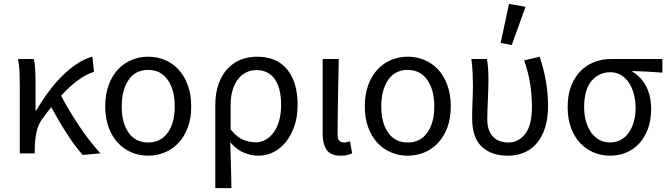

<svg xmlns="http://www.w3.org/2000/svg" viewBox="-20 -790 3444 989"><path d="M406 8Q386 -14 365 -42.5Q344 -71 323 -103.5Q302 -136 282 -170.5Q262 -205 244 -238Q233 -224 221.5 -209.5Q210 -195 199 -179Q177 -150 168.5 -111.5Q160 -73 159 -25V0H82V-353Q82 -382 80.5 -418Q79 -454 73 -486H154Q159 -466 161 -435.5Q163 -405 163 -373V-221H167Q196 -271 230 -317Q264 -363 301.5 -400Q339 -437 378 -462.5Q417 -488 456 -498L464 -420Q423 -407 381.5 -376.5Q340 -346 295 -297Q313 -261 337 -221.5Q361 -182 387 -142.5Q413 -103 441.5 -66.5Q470 -30 497 0Z M743 12Q698 12 657.5 -5Q617 -22 587 -54.5Q557 -87 539.5 -134Q522 -181 522 -242Q522 -303 539.5 -351Q557 -399 587 -431.5Q617 -464 657.5 -481Q698 -498 743 -498Q789 -498 829.5 -481Q870 -464 900 -431.5Q930 -399 947.5 -351Q965 -303 965 -242Q965 -181 947.5 -134Q930 -87 900 -54.5Q870 -22 829.5 -5Q789 12 743 12ZM743 -56Q808 -56 844 -106.5Q880 -157 880 -242Q880 -327 844 -378.5Q808 -430 743 -430Q678 -430 642.5 -378.5Q607 -327 607 -242Q607 -157 642.5 -106.5Q678 -56 743 -56Z M1089 179V-248Q1089 -311 1106 -358Q1123 -405 1152 -436Q1181 -467 1220 -482.5Q1259 -498 1303 -498Q1406 -498 1459.5 -432Q1513 -366 1513 -250Q1513 -188 1496 -139.5Q1479 -91 1451 -57Q1423 -23 1387 -5.5Q1351 12 1313 12Q1274 12 1237 -3Q1200 -18 1166 -57Q1167 -24 1168 4.5Q1169 33 1169.5 61Q1170 89 1171 118Q1172 147 1172 179ZM1298 -57Q1325 -57 1348.5 -70.5Q1372 -84 1390 -108.5Q1408 -133 1418 -169Q1428 -205 1428 -250Q1428 -290 1420.5 -323Q1413 -356 1397.5 -379.5Q1382 -403 1358 -416Q1334 -429 1300 -429Q1273 -429 1249 -417.5Q1225 -406 1207 -383.5Q1189 -361 1178.5 -327Q1168 -293 1168 -247V-123Q1202 -82 1234 -69.5Q1266 -57 1298 -57Z M1735 12Q1684 12 1663 -17.5Q1642 -47 1642 -101V-486H1725Q1723 -387 1721 -285Q1719 -183 1719 -95Q1719 -56 1753 -56Q1765 -56 1783 -62L1794 0Q1783 5 1769 8.5Q1755 12 1735 12Z M2080 12Q2035 12 1994.5 -5Q1954 -22 1924 -54.5Q1894 -87 1876.5 -134Q1859 -181 1859 -242Q1859 -303 1876.5 -351Q1894 -399 1924 -431.5Q1954 -464 1994.5 -481Q2035 -498 2080 -498Q2126 -498 2166.5 -481Q2207 -464 2237 -431.5Q2267 -399 2284.5 -351Q2302 -303 2302 -242Q2302 -181 2284.5 -134Q2267 -87 2237 -54.5Q2207 -22 2166.5 -5Q2126 12 2080 12ZM2080 -56Q2145 -56 2181 -106.5Q2217 -157 2217 -242Q2217 -327 2181 -378.5Q2145 -430 2080 -430Q2015 -430 1979.5 -378.5Q1944 -327 1944 -242Q1944 -157 1979.5 -106.5Q2015 -56 2080 -56Z M2597 12Q2509 12 2460.5 -35.5Q2412 -83 2412 -180Q2412 -224 2414 -266.5Q2416 -309 2416 -353Q2416 -382 2414.5 -415Q2413 -448 2408 -486H2488Q2493 -460 2494.5 -432.5Q2496 -405 2496 -373Q2496 -352 2495 -327.5Q2494 -303 2493 -276.5Q2492 -250 2491 -224Q2490 -198 2490 -176Q2490 -143 2498.5 -120.5Q2507 -98 2522 -83.5Q2537 -69 2556.5 -62.5Q2576 -56 2598 -56Q2651 -56 2685.5 -100.5Q2720 -145 2720 -240Q2720 -296 2711.5 -354Q2703 -412 2680 -479L2760 -498Q2781 -435 2792 -371.5Q2803 -308 2803 -243Q2803 -181 2788 -133.5Q2773 -86 2746 -53.5Q2719 -21 2681 -4.5Q2643 12 2597 12ZM2559 -569 2602 -770 2687 -755 2616 -558Z M3122 12Q3078 12 3038.5 -4.5Q2999 -21 2969 -52.5Q2939 -84 2921.5 -131Q2904 -178 2904 -238Q2904 -302 2922.5 -348.5Q2941 -395 2972 -425.5Q3003 -456 3043 -471Q3083 -486 3126 -486H3392V-416Q3350 -419 3315 -421Q3280 -423 3238 -424V-420Q3283 -394 3308.5 -345Q3334 -296 3334 -227Q3334 -170 3317.5 -126Q3301 -82 3272.5 -51Q3244 -20 3205.5 -4Q3167 12 3122 12ZM3123 -56Q3151 -56 3175.5 -68.5Q3200 -81 3217 -104Q3234 -127 3244 -160Q3254 -193 3254 -234Q3254 -270 3245.5 -303.5Q3237 -337 3220.5 -362.5Q3204 -388 3179.5 -403Q3155 -418 3124 -418Q3066 -418 3027.5 -373.5Q2989 -329 2989 -238Q2989 -196 2999 -162.5Q3009 -129 3027 -105Q3045 -81 3069.5 -68.5Q3094 -56 3123 -56Z"/></svg>

Font: Source Sans Pro
Style: Regular
Weight: 400
Designer: Paul D. Hunt
Foundry: Adobe Systems Incorporated
Version: Version 2.021;PS 2.000;hotconv 1.0.86;makeotf.lib2.5.63406